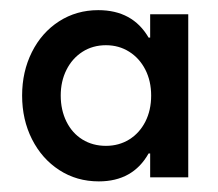

<svg xmlns="http://www.w3.org/2000/svg" viewBox="-20 -792 419 369"><path d="M270.5 -608.4Q270.5 -636.2 259.3 -658.2Q248 -680.2 228.3 -692.6Q208.5 -705.1 183.6 -705.1Q158.2 -705.1 138.4 -692.4Q118.7 -679.7 107.7 -657.7Q96.7 -635.7 96.7 -608.4Q96.7 -580.6 107.7 -558.3Q118.7 -536.1 138.4 -523.9Q158.2 -511.7 183.6 -511.7Q208.5 -511.7 228.3 -523.9Q248 -536.1 259.3 -558.1Q270.5 -580.1 270.5 -608.4ZM268.6 -451.2V-497.1H265.6Q235.4 -443.4 169.9 -443.4Q127.4 -443.4 94 -465.1Q60.5 -486.8 41.5 -524.4Q22.5 -562 22.5 -608.4Q22.5 -654.3 41.3 -691.9Q60.1 -729.5 93.5 -751Q127 -772.5 168.9 -772.5Q234.9 -772.5 265.6 -719.7H268.6V-764.6H341.8V-451.2Z"/></svg>

Font: Wanted Sans Medium
Style: Regular
Weight: 500
Designer: Original Design by Kil Hyung-jin and Kang Hanbin, Wanted Lab, Inc; Hangeul from Source Han Sans by Jang Soo-young and Ka
Foundry: Wanted Lab, Inc.
Version: Version 1.001